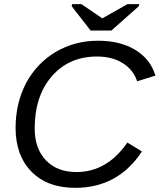

<svg xmlns="http://www.w3.org/2000/svg" viewBox="-20 -894 768 924"><path d="M593 -208 663 -165Q548 10 342 10Q208 10 131.5 -68Q55 -146 55 -278Q55 -398 106 -495Q158 -591 249 -644.5Q340 -698 452 -698Q558 -698 631 -654Q704 -610 728 -530L640 -503Q622 -558 571 -590Q520 -622 447 -622Q312 -622 229.5 -527Q147 -432 147 -276Q147 -179 201 -122.5Q255 -66 348 -66Q495 -66 593 -208ZM648 -864 516 -747H416L325 -864L327 -874H372L472 -806H473L593 -874H650Z"/></svg>

Font: Libra Sans
Style: Italic
Weight: 400
Italic angle: -12°
Foundry: Context Ltd
Version: Version 1.002